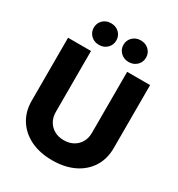

<svg xmlns="http://www.w3.org/2000/svg" viewBox="-219 -1090 1152 1242"><g transform="rotate(30 357.0 -468.5)"><path d="M357.4 10.7Q264.6 10.7 195.8 -22.7Q127 -56.2 88.9 -116.5Q50.8 -176.8 50.8 -256.8V-727.5H222.2V-271.5Q222.2 -232.9 239.3 -203.1Q256.3 -173.3 286.6 -156.2Q316.9 -139.2 357.4 -139.2Q397.5 -139.2 428 -156.2Q458.5 -173.3 475.3 -203.1Q492.2 -232.9 492.2 -271.5V-727.5H663.6V-256.8Q663.6 -176.3 625.5 -116Q587.4 -55.7 518.6 -22.5Q449.7 10.7 357.4 10.7ZM467.8 -787.1Q432.1 -787.1 408 -810.3Q383.8 -833.5 383.8 -867.7Q383.8 -902.3 408 -925.3Q432.1 -948.2 467.8 -948.2Q503.9 -948.2 528.1 -925.3Q552.2 -902.3 552.2 -867.7Q552.2 -833.5 528.1 -810.3Q503.9 -787.1 467.8 -787.1ZM246.1 -787.1Q210 -787.1 186 -810.3Q162.1 -833.5 162.1 -867.7Q162.1 -902.3 186 -925.3Q210 -948.2 246.1 -948.2Q282.2 -948.2 306.2 -925.3Q330.1 -902.3 330.1 -867.7Q330.1 -833.5 306.2 -810.3Q282.2 -787.1 246.1 -787.1Z"/></g></svg>

Font: Inter 24pt ExtraBold
Style: Regular
Weight: 800
Designer: Rasmus Andersson
Foundry: rsms
Version: Version 4.001;git-66647c0bb